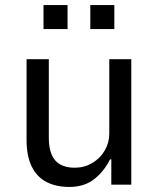

<svg xmlns="http://www.w3.org/2000/svg" viewBox="-20 -730 626 759"><path d="M254 9Q201 9 163 -11Q125 -31 105 -72.5Q85 -114 85 -177V-496H173V-184Q173 -147 183.5 -120.5Q194 -94 217 -80.5Q240 -67 275 -67Q313 -67 344.5 -85.5Q376 -104 394 -135Q412 -166 412 -202V-496H499V0H420V-100H415Q391 -52 352 -21.5Q313 9 254 9ZM337 -615V-710H432V-615ZM152 -615V-710H247V-615Z"/></svg>

Font: Nunito Sans 7pt SemiCondensed
Style: Regular
Weight: 400
Width: 4
Designer: Vernon Adams
Foundry: Vernon Adams
Version: Version 3.101;gftools[0.9.27]